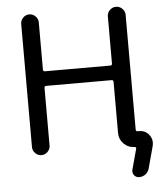

<svg xmlns="http://www.w3.org/2000/svg" viewBox="-59 -807 860 998"><g transform="rotate(-5 371.0 -308.5)"><path d="M176.8 -709V-462.9Q176.8 -453.1 186.5 -453.1H527.3Q537.1 -453.1 537.1 -462.9V-709Q537.1 -727.5 550.8 -741.2Q564.5 -754.9 583.5 -754.9Q602.5 -754.9 616.2 -741.2Q629.9 -727.5 629.9 -709V-110.4Q629.9 -100.6 639.6 -100.6H647.5Q679.7 -100.6 699.2 -75.2Q712.9 -57.6 712.9 -36.1Q712.9 -27.3 710.9 -18.6L679.7 96.7Q674.8 115.2 660.2 126.5Q645.5 137.7 627 137.7Q610.4 137.7 600.6 125Q590.8 112.3 594.7 96.7L624 -11.7Q625 -14.6 622.6 -17.6Q620.1 -20.5 617.2 -20.5Q584 -20.5 560.5 -43.9Q537.1 -67.4 537.1 -100.6V-367.2Q537.1 -377 527.3 -377H186.5Q176.8 -377 176.8 -367.2V-66.4Q176.8 -47.9 163.1 -34.2Q149.4 -20.5 130.9 -20.5Q112.3 -20.5 98.6 -34.2Q85 -47.9 85 -66.4V-709Q85 -727.5 98.6 -741.2Q112.3 -754.9 130.9 -754.9Q149.4 -754.9 163.1 -741.2Q176.8 -727.5 176.8 -709Z"/></g></svg>

Font: Gen Jyuu GothicX Regular
Style: Regular
Weight: 400
Designer: [Source Han Sans]
Ryoko NISHIZUKA  (kana & ideographs); Paul D. Hunt (Latin, Greek & Cyrillic); Wenlong ZHANG  (bopomofo
Version: Version 1.002.20150607